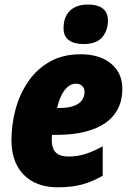

<svg xmlns="http://www.w3.org/2000/svg" viewBox="-20 -796 560 826"><path d="M229.5 9.8Q166.5 9.8 121.6 -14.6Q76.7 -39.1 53 -84.5Q29.3 -129.9 29.3 -192.4Q29.3 -258.8 46.6 -324.5Q64 -390.1 100.6 -444.1Q137.2 -498 193.6 -530.3Q250 -562.5 327.6 -562.5Q409.2 -562.5 457.8 -522.2Q506.3 -481.9 506.3 -414.1Q506.3 -366.2 487.8 -329.1Q469.2 -292 433.1 -266.8Q397 -241.7 344.5 -228.8Q292 -215.8 223.6 -215.8H204.1Q203.1 -210.4 202.9 -205.3Q202.6 -200.2 202.6 -195.8Q202.6 -156.7 220.5 -139.6Q238.3 -122.6 273.4 -122.6Q312.5 -122.6 345.9 -133.1Q379.4 -143.6 421.9 -166.5V-40Q377.4 -14.2 332.5 -2.2Q287.6 9.8 229.5 9.8ZM225.6 -331.5H233.9Q276.4 -331.5 300.3 -341.3Q324.2 -351.1 334 -366.9Q343.8 -382.8 343.8 -400.4Q343.8 -416 333.7 -426Q323.7 -436 305.7 -436Q287.6 -436 271.7 -422.6Q255.9 -409.2 244.1 -385.5Q232.4 -361.8 225.6 -331.5ZM338.9 -606.4Q299.3 -606.4 276.4 -623Q253.4 -639.6 253.4 -675.3Q253.4 -722.2 280.5 -749.3Q307.6 -776.4 358.9 -776.4Q383.8 -776.4 402.8 -769.8Q421.9 -763.2 433.1 -748Q444.3 -732.9 444.3 -707Q444.3 -664.6 419.4 -635.5Q394.5 -606.4 338.9 -606.4Z"/></svg>

Font: Open Sans SemiCondensed ExtraBold
Style: Italic
Weight: 800
Width: 4
Italic angle: -12°
Designer: Monotype Design Team
Foundry: Monotype Imaging Inc.
Version: Version 3.003